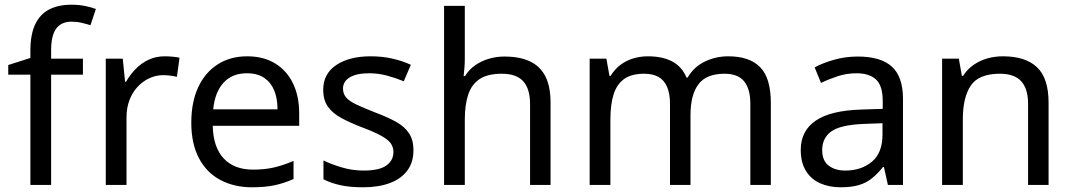

<svg xmlns="http://www.w3.org/2000/svg" viewBox="-20 -785 4552 815"><path d="M332 -468H197V0H109V-468H15V-509L109 -539V-570Q109 -639 129.5 -682Q150 -725 189 -745Q228 -765 283 -765Q315 -765 341.5 -759.5Q368 -754 387 -747L364 -678Q348 -683 327 -688Q306 -693 284 -693Q240 -693 218.5 -663.5Q197 -634 197 -571V-536H332Z M679 -546Q694 -546 711.5 -544.5Q729 -543 742 -540L731 -459Q718 -462 702.5 -464Q687 -466 673 -466Q642 -466 614 -453Q586 -440 564 -416.5Q542 -393 529.5 -360Q517 -327 517 -286V0H429V-536H501L511 -438H515Q532 -468 556 -492.5Q580 -517 611 -531.5Q642 -546 679 -546Z M1029 -546Q1098 -546 1147.5 -516Q1197 -486 1223.5 -431.5Q1250 -377 1250 -304V-251H883Q885 -160 929.5 -112.5Q974 -65 1054 -65Q1105 -65 1144.5 -74.5Q1184 -84 1226 -102V-25Q1185 -7 1145 1.5Q1105 10 1050 10Q974 10 915.5 -21Q857 -52 824.5 -113.5Q792 -175 792 -264Q792 -352 821.5 -415Q851 -478 904.5 -512Q958 -546 1029 -546ZM1028 -474Q965 -474 928.5 -433.5Q892 -393 885 -321H1158Q1158 -367 1144 -401Q1130 -435 1101.5 -454.5Q1073 -474 1028 -474Z M1735 -148Q1735 -96 1709 -61Q1683 -26 1635 -8Q1587 10 1521 10Q1465 10 1424.5 1Q1384 -8 1353 -24V-104Q1385 -88 1430.5 -74.5Q1476 -61 1523 -61Q1590 -61 1620 -82.5Q1650 -104 1650 -140Q1650 -160 1639 -176Q1628 -192 1599.5 -208Q1571 -224 1518 -244Q1466 -264 1429 -284Q1392 -304 1372 -332Q1352 -360 1352 -404Q1352 -472 1407.5 -509Q1463 -546 1553 -546Q1602 -546 1644.5 -536.5Q1687 -527 1724 -510L1694 -440Q1660 -454 1623 -464Q1586 -474 1547 -474Q1493 -474 1464.5 -456.5Q1436 -439 1436 -409Q1436 -387 1449 -371.5Q1462 -356 1492.5 -341.5Q1523 -327 1574 -307Q1625 -288 1661 -268Q1697 -248 1716 -219.5Q1735 -191 1735 -148Z M1953 -537Q1953 -518 1951.5 -498Q1950 -478 1948 -462H1954Q1971 -490 1997 -508Q2023 -526 2055 -535.5Q2087 -545 2121 -545Q2186 -545 2229.5 -524.5Q2273 -504 2295 -461Q2317 -418 2317 -349V0H2230V-343Q2230 -408 2201 -440Q2172 -472 2110 -472Q2050 -472 2016 -449.5Q1982 -427 1967.5 -383.5Q1953 -340 1953 -277V0H1865V-760H1953Z M3071 -546Q3162 -546 3207 -499.5Q3252 -453 3252 -349V0H3165V-345Q3165 -408 3138.5 -440Q3112 -472 3056 -472Q2978 -472 2944.5 -427Q2911 -382 2911 -296V0H2824V-345Q2824 -387 2812 -415.5Q2800 -444 2776 -458Q2752 -472 2714 -472Q2660 -472 2629 -449.5Q2598 -427 2584.5 -384Q2571 -341 2571 -278V0H2483V-536H2554L2567 -463H2572Q2589 -491 2613.5 -509.5Q2638 -528 2668 -537Q2698 -546 2730 -546Q2792 -546 2833.5 -524Q2875 -502 2894 -456H2899Q2926 -502 2972.5 -524Q3019 -546 3071 -546Z M3621 -545Q3719 -545 3766 -502Q3813 -459 3813 -365V0H3749L3732 -76H3728Q3705 -47 3680.5 -27.5Q3656 -8 3624.5 1Q3593 10 3548 10Q3500 10 3461.5 -7Q3423 -24 3401 -59.5Q3379 -95 3379 -149Q3379 -229 3442 -272.5Q3505 -316 3636 -320L3727 -323V-355Q3727 -422 3698 -448Q3669 -474 3616 -474Q3574 -474 3536 -461.5Q3498 -449 3465 -433L3438 -499Q3473 -518 3521 -531.5Q3569 -545 3621 -545ZM3647 -259Q3547 -255 3508.5 -227Q3470 -199 3470 -148Q3470 -103 3497.5 -82Q3525 -61 3568 -61Q3636 -61 3681 -98.5Q3726 -136 3726 -214V-262Z M4237 -546Q4333 -546 4382 -499.5Q4431 -453 4431 -349V0H4344V-343Q4344 -408 4315 -440Q4286 -472 4224 -472Q4135 -472 4101 -422Q4067 -372 4067 -278V0H3979V-536H4050L4063 -463H4068Q4086 -491 4112.5 -509.5Q4139 -528 4171 -537Q4203 -546 4237 -546Z"/></svg>

Font: umalayalam15
Style: Book
Weight: 400
Designer: Jelle Bosma - Monotype Design Team
Foundry: Monotype Imaging Inc.
Version: Version 2.003